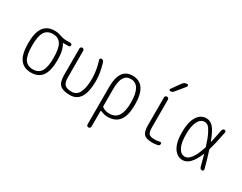

<svg xmlns="http://www.w3.org/2000/svg" viewBox="-104 -1342 2707 2149"><g transform="rotate(30 1250.0 -267.5)"><path d="M350.6 -435.1Q317.4 -488.3 245.1 -488.3Q172.9 -488.3 139.6 -435.1Q106.4 -381.8 106.4 -259.8Q106.4 -137.7 139.6 -85Q172.9 -32.2 245.1 -32.2Q317.4 -32.2 350.6 -85Q383.8 -137.7 383.8 -259.8Q383.8 -381.8 350.6 -435.1ZM245.1 -530.3Q285.2 -530.3 328.1 -515.1Q371.1 -500 409.2 -500H462.9Q470.7 -500 477.5 -493.7Q484.4 -487.3 484.4 -479Q484.4 -470.7 477.5 -464.4Q470.7 -458 462.9 -458H390.6H389.6V-456.1Q434.6 -391.6 434.6 -259.8Q434.6 -121.1 387.7 -55.7Q340.8 9.8 245.1 9.8Q149.4 9.8 102.1 -55.7Q54.7 -121.1 54.7 -260.3Q54.7 -399.4 102.1 -464.8Q149.4 -530.3 245.1 -530.3Z M748 9.8Q657.2 9.8 619.1 -25.9Q581.1 -61.5 581.1 -150.4V-495.1Q581.1 -505.9 588.4 -512.7Q595.7 -519.5 606 -519.5Q616.2 -519.5 623.5 -512.7Q630.9 -505.9 630.9 -495.1V-150.4Q630.9 -84 657.2 -58.1Q683.6 -32.2 748 -32.2Q873 -32.2 873 -276.4Q873 -376 835.9 -496.1Q833 -504.9 838.4 -512.2Q843.8 -519.5 853.5 -519.5Q878.9 -519.5 886.7 -495.1Q923.8 -374 923.8 -269.5Q923.8 9.8 748 9.8Z M1135.7 -294.9V-73.2Q1135.7 -64.5 1142.6 -58.6Q1180.7 -30.3 1237.3 -31.2Q1384.8 -31.2 1383.8 -259.8Q1383.8 -487.3 1251 -488.3Q1135.7 -488.3 1135.7 -294.9ZM1085 194.3V-292Q1085 -530.3 1252 -530.3Q1434.6 -530.3 1434.6 -259.8Q1434.6 -121.1 1385.3 -55.7Q1335.9 9.8 1237.3 9.8Q1189.5 9.8 1142.6 -11.7Q1140.6 -12.7 1138.2 -11.2Q1135.7 -9.8 1135.7 -6.8V194.3Q1135.7 204.1 1127.9 211.9Q1120.1 219.7 1109.9 219.7Q1099.6 219.7 1092.3 212.4Q1085 205.1 1085 194.3Z M1815.4 9.8Q1735.4 9.8 1705.1 -21Q1674.8 -51.8 1674.8 -134.8V-495.1Q1674.8 -505.9 1682.6 -512.7Q1690.4 -519.5 1700.2 -519.5Q1710.9 -519.5 1718.3 -512.2Q1725.6 -504.9 1725.6 -495.1V-139.6Q1725.6 -75.2 1744.1 -54.7Q1762.7 -34.2 1820.3 -34.2Q1849.6 -34.2 1882.8 -42Q1890.6 -43.9 1897.9 -39.6Q1905.3 -35.2 1905.3 -27.3Q1905.3 -2.9 1882.8 2Q1848.6 9.8 1815.4 9.8ZM1700.2 -589.8Q1692.4 -589.8 1687.5 -597.7Q1682.6 -605.5 1688.5 -612.3L1767.6 -724.6Q1789.1 -754.9 1825.2 -754.9Q1835.9 -754.9 1840.3 -745.1Q1844.7 -735.4 1837.9 -726.6L1742.2 -610.4Q1727.5 -589.8 1700.2 -589.8Z M2207 -485.4Q2155.3 -485.4 2125 -427.7Q2094.7 -370.1 2094.7 -260.3Q2094.7 -150.4 2125 -93.3Q2155.3 -36.1 2207 -36.1Q2291 -36.1 2355.5 -237.3Q2359.4 -246.1 2356.4 -252.9Q2326.2 -348.6 2299.3 -401.4Q2272.5 -454.1 2252.4 -469.7Q2232.4 -485.4 2207 -485.4ZM2204.1 9.8Q2132.8 9.8 2088.4 -58.6Q2043.9 -127 2043.9 -259.8Q2043.9 -391.6 2087.9 -460.9Q2131.8 -530.3 2204.1 -530.3Q2254.9 -530.3 2293 -489.7Q2331.1 -449.2 2376 -329.1Q2377 -327.1 2378.4 -327.6Q2379.9 -328.1 2380.9 -330.1Q2397.5 -400.4 2415 -495.1Q2417 -505.9 2424.8 -512.7Q2432.6 -519.5 2442.9 -519.5Q2453.1 -519.5 2459 -512.2Q2464.8 -504.9 2462.9 -495.1Q2435.5 -348.6 2407.2 -255.9Q2404.3 -247.1 2407.2 -238.3Q2439.5 -139.6 2469.7 -24.4Q2471.7 -15.6 2466.3 -7.8Q2460.9 0 2451.2 0Q2426.8 0 2419.9 -25.4Q2387.7 -144.5 2381.8 -167Q2380.9 -168.9 2378.9 -168.9Q2377 -168.9 2376 -167Q2303.7 9.8 2204.1 9.8Z"/></g></svg>

Font: Rounded-X Mgen+ 1mn light
Style: Regular
Weight: 200
Designer: [Source Han Sans]
Ryoko NISHIZUKA  (kana & ideographs); Paul D. Hunt (Latin, Greek & Cyrillic); Wenlong ZHANG  (bopomofo
Version: Version 1.059.20150602